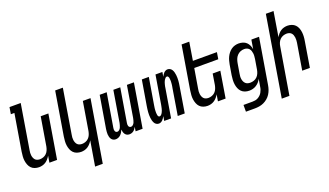

<svg xmlns="http://www.w3.org/2000/svg" viewBox="-83 -1331 3665 2141"><g transform="rotate(-20 1750.0 -260.0)"><path d="M167 8Q141 8 116.5 -0.5Q92 -9 75.5 -26.5Q59 -44 50 -67.5Q41 -91 37.5 -116Q34 -141 36 -167.5Q38 -194 42 -221L114 -655H72L85 -735H218L131 -207Q128 -192 127 -176.5Q126 -161 128 -146Q130 -131 135.5 -117Q141 -103 150.5 -92.5Q160 -82 175 -77Q190 -72 205 -72Q226 -72 247 -79.5Q268 -87 284 -103Q300 -119 308.5 -140Q317 -161 321 -182L377 -520H468L382 0H291L304 -79Q294 -61 279.5 -44Q265 -27 247 -15Q229 -3 208 2.5Q187 8 167 8Z M755 215 804 -79Q794 -61 779.5 -44Q765 -27 747 -15Q729 -3 708 2.5Q687 8 667 8Q641 8 616.5 -0.5Q592 -9 575.5 -26.5Q559 -44 550 -67.5Q541 -91 537.5 -116Q534 -141 536 -167.5Q538 -194 542 -221L627 -735H718L631 -207Q628 -192 627 -176.5Q626 -161 628 -146Q630 -131 635.5 -117Q641 -103 650.5 -92.5Q660 -82 675 -77Q690 -72 705 -72Q726 -72 747 -79.5Q768 -87 784 -103Q800 -119 808.5 -140Q817 -161 821 -182L877 -520H968L846 215Z M1239 8Q1223 8 1210 1.5Q1197 -5 1188.5 -17Q1180 -29 1176 -43.5Q1172 -58 1171 -73Q1165 -58 1156.5 -43.5Q1148 -29 1136 -17Q1124 -5 1108 1.5Q1092 8 1077 8Q1061 8 1048 1.5Q1035 -5 1026.5 -17Q1018 -29 1014 -44Q1010 -59 1009 -74Q1008 -89 1009.5 -105Q1011 -121 1013 -137L1077 -520H1160L1094 -123Q1092 -113 1092 -103.5Q1092 -94 1095 -85Q1098 -76 1105 -70.5Q1112 -65 1122 -65Q1135 -65 1146 -75.5Q1157 -86 1162.5 -98.5Q1168 -111 1171.5 -124Q1175 -137 1178 -150L1239 -520H1321L1255 -123Q1253 -113 1253 -103.5Q1253 -94 1256 -85Q1259 -76 1266.5 -70.5Q1274 -65 1284 -65Q1297 -65 1308 -75.5Q1319 -86 1324.5 -98.5Q1330 -111 1333 -124Q1336 -137 1339 -150L1400 -520H1483L1397 0H1314L1322 -51Q1316 -40 1308 -28.5Q1300 -17 1289 -8.5Q1278 0 1264.5 4Q1251 8 1239 8Z M1589 8Q1572 8 1558.5 -0.5Q1545 -9 1537.5 -23Q1530 -37 1525.5 -53Q1521 -69 1519.5 -85.5Q1518 -102 1517.5 -118.5Q1517 -135 1518.5 -152Q1520 -169 1522 -186Q1524 -203 1527 -221L1577 -520H1660L1608 -209Q1607 -201 1605.5 -193Q1604 -185 1603 -177Q1602 -169 1601 -161Q1600 -153 1600 -145.5Q1600 -138 1599.5 -130Q1599 -122 1599.5 -114.5Q1600 -107 1601 -99Q1602 -91 1603.5 -84Q1605 -77 1610 -71Q1615 -65 1623 -65Q1634 -65 1643 -74.5Q1652 -84 1657.5 -94.5Q1663 -105 1667 -115.5Q1671 -126 1673.5 -137Q1676 -148 1678.5 -159.5Q1681 -171 1683 -182L1739 -520H1821L1812 -466Q1818 -477 1824.5 -488Q1831 -499 1840 -508Q1849 -517 1860.5 -522.5Q1872 -528 1884 -528Q1901 -528 1914.5 -519.5Q1928 -511 1936 -497Q1944 -483 1948 -467Q1952 -451 1954 -434.5Q1956 -418 1956 -401.5Q1956 -385 1955 -368Q1954 -351 1951.5 -334Q1949 -317 1946 -299L1897 0H1814L1865 -311Q1867 -319 1868 -327Q1869 -335 1870.5 -343Q1872 -351 1872.5 -359Q1873 -367 1873.5 -374.5Q1874 -382 1874.5 -390Q1875 -398 1874 -405.5Q1873 -413 1872.5 -421Q1872 -429 1870 -436Q1868 -443 1863 -449Q1858 -455 1850 -455Q1839 -455 1830.5 -445.5Q1822 -436 1816 -425.5Q1810 -415 1806.5 -404.5Q1803 -394 1800 -383Q1797 -372 1794.5 -360.5Q1792 -349 1791 -338L1735 0H1653L1662 -54Q1656 -43 1649 -32Q1642 -21 1633 -12Q1624 -3 1612.5 2.5Q1601 8 1589 8Z M2167 8Q2141 8 2116.5 -0.5Q2092 -9 2075.5 -26.5Q2059 -44 2050 -67.5Q2041 -91 2037.5 -116Q2034 -141 2036 -167.5Q2038 -194 2042 -221L2127 -735H2218L2183 -520H2468L2455 -440H2170L2131 -207Q2128 -192 2127 -176.5Q2126 -161 2128 -146Q2130 -131 2135.5 -117Q2141 -103 2150.5 -92.5Q2160 -82 2175 -77Q2190 -72 2205 -72Q2226 -72 2247 -79.5Q2268 -87 2284 -103Q2300 -119 2308.5 -140Q2317 -161 2321 -182L2342 -312H2433L2382 0H2291L2304 -79Q2294 -61 2279.5 -44Q2265 -27 2247 -15Q2229 -3 2208 2.5Q2187 8 2167 8Z M2545 215V135H2652Q2669 135 2685.5 132Q2702 129 2717.5 120.5Q2733 112 2746 99.5Q2759 87 2767.5 72Q2776 57 2781.5 41Q2787 25 2789 8L2804 -81Q2794 -61 2779 -44Q2764 -27 2745 -15Q2726 -3 2705 2.5Q2684 8 2663 8Q2636 8 2612 0Q2588 -8 2570.5 -25.5Q2553 -43 2543.5 -66.5Q2534 -90 2530.5 -115.5Q2527 -141 2528.5 -167.5Q2530 -194 2534 -221L2554 -341Q2558 -363 2564 -385Q2570 -407 2580 -428Q2590 -449 2605 -468Q2620 -487 2639.5 -501Q2659 -515 2682 -521.5Q2705 -528 2727 -528Q2752 -528 2776.5 -520.5Q2801 -513 2818 -497Q2835 -481 2845 -459Q2855 -437 2859 -412L2877 -520H2968L2878 21Q2874 47 2865 73Q2856 99 2841 122.5Q2826 146 2804 164.5Q2782 183 2757 194.5Q2732 206 2705 210.5Q2678 215 2652 215ZM2701 -72Q2723 -72 2744.5 -79Q2766 -86 2782.5 -102Q2799 -118 2808 -139Q2817 -160 2821 -182L2841 -302Q2843 -318 2844.5 -335Q2846 -352 2844 -368Q2842 -384 2837 -399Q2832 -414 2821.5 -425.5Q2811 -437 2796 -442.5Q2781 -448 2765 -448Q2742 -448 2719.5 -439Q2697 -430 2680.5 -412Q2664 -394 2655.5 -372Q2647 -350 2643 -327L2623 -207Q2620 -192 2619 -176Q2618 -160 2620.5 -144.5Q2623 -129 2629 -115.5Q2635 -102 2645.5 -91.5Q2656 -81 2671 -76.5Q2686 -72 2701 -72Z M2970 215 3127 -735H3218L3170 -441Q3180 -459 3194 -476Q3208 -493 3226 -505Q3244 -517 3265 -522.5Q3286 -528 3306 -528Q3332 -528 3356.5 -519.5Q3381 -511 3398 -493.5Q3415 -476 3424 -452.5Q3433 -429 3436 -404Q3439 -379 3437.5 -352.5Q3436 -326 3431 -299L3382 0H3291L3343 -313Q3345 -328 3346 -343.5Q3347 -359 3345 -374Q3343 -389 3338 -403Q3333 -417 3323 -427.5Q3313 -438 3298.5 -443Q3284 -448 3269 -448Q3248 -448 3226.5 -440.5Q3205 -433 3189 -417Q3173 -401 3164.5 -380Q3156 -359 3153 -338L3061 215Z"/></g></svg>

Font: Iosevka Medium Oblique
Style: Regular
Weight: 500
Italic angle: -9°
Monospace: yes
Designer: Belleve Invis
Foundry: Belleve Invis
Version: Version 32.5.0; ttfautohint (v1.8.4)